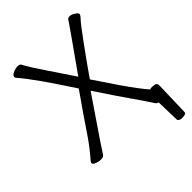

<svg xmlns="http://www.w3.org/2000/svg" viewBox="-251 -820 1103 1103"><g transform="rotate(-45 300.5 -268.5)"><path d="M547 -75Q555 -78 564 -78Q601 -78 601 -57V-56L595 155Q595 171 565 171Q535 171 533 155L529 12Q519 10 514 4Q504 -10 488 -35Q472 -60 430 -119.5Q388 -179 300 -312Q162 -110 136 -70.5Q110 -31 103 -20.5Q96 -10 89.5 0Q83 10 63 10Q43 10 26 2.5Q9 -5 9 -15Q9 -18 14 -25Q70 -89 116 -158.5Q162 -228 261 -369Q113 -596 53 -663Q45 -672 45 -677Q45 -690 65 -699Q85 -708 102 -708Q119 -708 124 -700Q149 -653 211 -562Q273 -471 307 -419Q369 -506 405.5 -558Q442 -610 461 -637Q480 -664 488 -676L500 -694Q505 -700 518 -700Q531 -700 549 -688.5Q567 -677 567 -668.5Q567 -660 550.5 -643.5Q534 -627 464 -531Q394 -435 343 -361Q456 -191 499 -135Q522 -104 547 -75Z"/></g></svg>

Font: LXGW WenKai Lite
Style: Regular
Weight: 400
Designer: LXGW / Fontworks Inc.
Foundry: LXGW / Fontworks Inc.
Version: Version 1.511; March 25, 2025